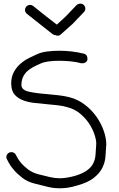

<svg xmlns="http://www.w3.org/2000/svg" viewBox="-20 -1016 649 1047"><path d="M360.4 -485.4Q407.2 -472.7 444.3 -443.8Q481.4 -415 506.8 -378.4Q532.2 -341.8 545.9 -302.2Q559.6 -262.7 559.6 -228.5L558.6 -213.9Q557.6 -187.5 554.7 -157.7Q551.8 -127.9 537.1 -99.1Q522.5 -70.3 490.7 -45.4Q459 -20.5 402.3 -4.9Q374 3.9 351.1 7.3Q328.1 10.7 306.6 10.7Q275.4 10.7 244.6 3.9Q213.9 -2.9 169.9 -14.6Q129.9 -24.4 101.6 -46.4Q73.2 -68.4 54.7 -90.3Q36.1 -112.3 27.3 -129.4Q18.6 -146.5 17.6 -148.4Q14.6 -152.3 14.6 -159.2Q14.6 -175.8 31.2 -184.6Q39.1 -186.5 42 -186.5Q49.8 -186.5 57.1 -182.1Q64.5 -177.7 67.4 -169.9L74.2 -157.2Q81.1 -143.6 95.7 -126.5Q110.4 -109.4 132.8 -92.3Q155.3 -75.2 186.5 -66.4Q227.5 -55.7 254.4 -49.8Q281.2 -43.9 306.6 -43.9Q339.8 -43.9 387.7 -56.6Q429.7 -69.3 453.1 -85.9Q476.6 -102.5 487.3 -123Q498 -143.6 500.5 -167Q502.9 -190.4 503.9 -215.8L504.9 -233.4Q504.9 -253.9 494.6 -284.2Q484.4 -314.5 464.8 -343.8Q445.3 -373 415.5 -397.5Q385.7 -421.9 346.7 -431.6Q320.3 -439.5 290.5 -442.4Q260.7 -445.3 231.4 -448.2Q197.3 -451.2 164.6 -455.1Q131.8 -459 105.5 -469.2Q79.1 -479.5 62 -497.6Q44.9 -515.6 42 -546.9Q42 -550.8 41.5 -553.7Q41 -556.6 41 -559.6Q41 -597.7 56.2 -624.5Q71.3 -651.4 93.3 -669.9Q115.2 -688.5 139.2 -700.2Q163.1 -711.9 180.7 -719.7Q203.1 -730.5 234.9 -734.9Q266.6 -739.3 303.7 -739.3Q336.9 -739.3 370.6 -735.4Q404.3 -731.4 436.5 -723.6Q458 -718.8 457 -691.4Q455.1 -681.6 446.3 -675.8Q437.5 -669.9 423.8 -670.9Q395.5 -678.7 363.8 -681.6Q332 -684.6 302.7 -684.6Q271.5 -684.6 245.6 -681.2Q219.7 -677.7 202.1 -669.9Q181.6 -661.1 162.1 -650.9Q142.6 -640.6 127.9 -627Q113.3 -613.3 105 -594.7Q96.7 -576.2 96.7 -550.8Q98.6 -525.4 135.3 -516.6Q171.9 -507.8 235.4 -502.9Q266.6 -500 298.3 -496.6Q330.1 -493.2 360.4 -485.4ZM418 -996.1Q429.7 -996.1 436.5 -989.3Q445.3 -980.5 445.3 -968.8Q445.3 -958 437.5 -950.2L377 -886.7L312.5 -829.1Q304.7 -821.3 294.9 -821.3Q288.1 -821.3 284.2 -824.2Q275.4 -824.2 267.6 -829.1L197.3 -884.8L127 -940.4Q116.2 -949.2 116.2 -961.9Q116.2 -970.7 122.1 -978.5Q130.9 -989.3 143.6 -989.3Q153.3 -989.3 161.1 -983.4L230.5 -927.7L290 -881.8L338.9 -926.8L397.5 -988.3Q407.2 -996.1 418 -996.1Z"/></svg>

Font: Coming Soon
Style: Regular
Weight: 400
Designer: Dathan Boardman
Foundry: Open Window
Version: Version 1.002